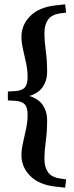

<svg xmlns="http://www.w3.org/2000/svg" viewBox="-20 -731 344 890"><path d="M16.5 -265.5V-307L47 -308.5Q81 -310 94.5 -324.8Q108 -339.5 108 -373.5Q108 -405 101 -437.8Q94 -470.5 86.8 -502Q79.5 -533.5 79.5 -561Q79.5 -615.5 120 -656.5Q160.5 -697.5 237 -706L282 -711L286.5 -672.5L259.5 -669Q219.5 -663.5 202.8 -640Q186 -616.5 186 -578.5Q186 -541 192.2 -496Q198.5 -451 198.5 -397.5Q198.5 -358.5 178.8 -329Q159 -299.5 116.5 -286Q159 -273 178.8 -243.2Q198.5 -213.5 198.5 -174.5Q198.5 -121.5 192.2 -76.2Q186 -31 186 6.5Q186 44 202.8 67.5Q219.5 91 259.5 96.5L286.5 100.5L282 139L237 134Q160.5 125.5 120 84.5Q79.5 43.5 79.5 -11Q79.5 -38.5 86.8 -70Q94 -101.5 101 -134.5Q108 -167.5 108 -199Q108 -233 94.5 -247.5Q81 -262 47 -264Z"/></svg>

Font: Newsreader 16pt
Style: Bold
Weight: 700
Designer: Hugues Gentile
Foundry: Production Type
Version: Version 1.003; ttfautohint (v1.8.3)